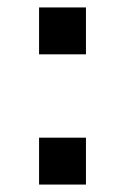

<svg xmlns="http://www.w3.org/2000/svg" viewBox="-20 -496 342 516"><path d="M85 0V-126H211V0ZM85 -350V-476H211V-350Z"/></svg>

Font: Coval
Style: Bold
Weight: 700
Foundry: Context Ltd
Version: Version 001.000